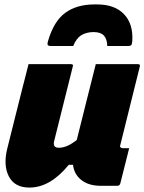

<svg xmlns="http://www.w3.org/2000/svg" viewBox="-20 -837 653 868"><path d="M109 -547H301Q313 -547 309 -536L225 -200Q217 -169 246 -169Q263 -169 282 -176.5Q301 -184 327 -204Q347 -286 368 -368Q389 -450 413 -547H604Q615 -547 612 -536Q590 -447 567.5 -357Q545 -267 524 -182Q521 -174 525 -171Q528 -167 534 -167H564Q554 -127 544 -87.5Q534 -48 524 -8Q521 3 510 3H436Q381 3 348 -23Q315 -49 310 -92H291Q207 11 113 11Q46 11 20 -39.5Q-6 -90 13 -166Q31 -240 48.5 -308Q66 -376 84 -449Q91 -475 97 -499.5Q103 -524 109 -547ZM403 -692Q371 -692 348 -678Q325 -664 311 -629H209Q200 -629 196.5 -633Q193 -637 197 -651Q223 -741 275 -779Q327 -817 407 -817H419Q499 -817 541 -772.5Q583 -728 578 -651Q577 -638 573.5 -633.5Q570 -629 559 -629H465Q464 -661 449.5 -676.5Q435 -692 403 -692Z"/></svg>

Font: Recursive Mn Lnr St Blk
Style: Italic
Weight: 900
Italic angle: -15°
Monospace: yes
Version: Version 1.079;hotconv 1.0.112;makeotfexe 2.5.65598; ttfautoh